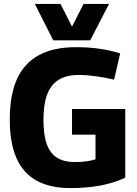

<svg xmlns="http://www.w3.org/2000/svg" viewBox="-20 -951 702 981"><path d="M30 -340Q30 -466 67 -547.5Q104 -629 179 -669.5Q254 -710 368 -710Q401 -710 430.5 -708Q460 -706 488 -702Q516 -698 542.5 -692Q569 -686 594 -678L563 -544Q517 -555 470 -561.5Q423 -568 382 -568Q320 -568 280 -543.5Q240 -519 221 -468.5Q202 -418 202 -338Q202 -260 219.5 -213Q237 -166 272.5 -144.5Q308 -123 360 -123Q392 -123 419.5 -126.5Q447 -130 468 -137V-263H348V-394H620V-43Q562 -16 492.5 -3Q423 10 340 10Q236 10 167 -28Q98 -66 64 -143.5Q30 -221 30 -340ZM537 -931 441 -745H252L158 -931H289L348 -815L407 -931Z"/></svg>

Font: Georama ExtraCondensed Thin
Style: Bold
Weight: 700
Version: Version 1.001